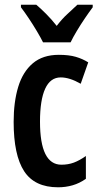

<svg xmlns="http://www.w3.org/2000/svg" viewBox="-20 -786 418 816"><path d="M227 10Q127 10 82.5 -58.5Q38 -127 38 -268Q38 -353 57.5 -417Q77 -481 119.5 -517Q162 -553 230 -553Q273 -553 302 -544.5Q331 -536 355 -521L323 -430Q276 -457 238 -457Q194 -457 172 -409Q150 -361 150 -269Q150 -86 241 -86Q270 -86 294 -95Q318 -104 345 -123V-26Q318 -7 288.5 1.5Q259 10 227 10ZM163 -606Q153 -626 137 -653Q121 -680 103 -707Q85 -734 69 -755V-766H134Q152 -751 176 -727Q200 -703 221 -676Q244 -706 265.5 -725.5Q287 -745 309 -766H374V-755Q359 -735 341 -708.5Q323 -682 306.5 -654.5Q290 -627 280 -606Z"/></svg>

Font: Noto Sans Telugu ExtraCondensed SemiBold
Style: Regular
Weight: 600
Width: 2
Designer: Jelle Bosma - Monotype Design Team
Foundry: Monotype Imaging Inc.
Version: Version 2.005; ttfautohint (v1.8.4.7-5d5b)